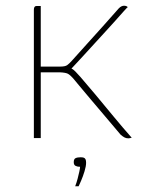

<svg xmlns="http://www.w3.org/2000/svg" viewBox="-20 -481 503 669"><path d="M427 1Q420 1 414 -2Q408 -5 400 -12Q395 -18 378.5 -37.5Q362 -57 340 -83Q318 -109 295.5 -135.5Q273 -162 256.5 -182Q240 -202 234 -209Q224 -220 216.5 -224Q209 -228 189 -229H122V0H98V-446Q98 -451 99 -454Q100 -457 102 -458.5Q104 -460 107 -460Q112 -460 115 -460Q118 -460 122 -460Q122 -446 122 -417Q122 -388 122 -354.5Q122 -321 122 -292Q122 -263 122 -249H190Q207 -249 214 -254Q221 -259 230 -269Q257 -299 284 -329Q311 -359 339 -390Q367 -421 394 -452Q399 -457 403.5 -459Q408 -461 412 -461Q417 -461 420.5 -459.5Q424 -458 425 -456Q423 -455 410.5 -441Q398 -427 382 -409Q366 -391 353 -377Q332 -354 310 -330Q288 -306 267.5 -283.5Q247 -261 229 -242L233 -240Q240 -236 261 -212Q282 -188 312 -152Q342 -116 375 -76Q408 -36 439 -1Q438 -1 436 -0.5Q434 0 432 0.5Q430 1 427 1ZM242 168Q247 155 250.5 141.5Q254 128 256.5 116.5Q259 105 259 100Q258 100 257.5 100Q257 100 256 100Q250 100 243.5 97Q237 94 237 84Q237 73 243.5 70Q250 67 261 67Q268 67 272 68.5Q276 70 278 74Q280 78 280 86Q280 98 274.5 116Q269 134 262.5 149Q256 164 254 168Z"/></svg>

Font: Genos Thin
Style: Regular
Weight: 100
Designer: Robert E. Leuschke
Foundry: Robert E. Leuschke
Version: Version 1.010